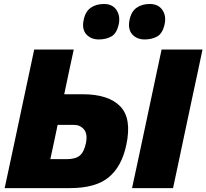

<svg xmlns="http://www.w3.org/2000/svg" viewBox="-20 -968 1062 988"><path d="M340 0H4Q16.5 -57 27.5 -109.5Q38.5 -162 53.5 -231L105 -473.5Q120 -544 131.8 -599.2Q143.5 -654.5 156 -713H359.5Q346.5 -653 335 -599.5Q323.5 -546 310.5 -483H405Q539 -483 599 -420.5Q659 -358 630 -222.5Q607 -112 539.8 -56Q472.5 0 340 0ZM239 -149H323Q368 -149 390.2 -167.2Q412.5 -185.5 422 -230.5Q432 -279 412 -302.2Q392 -325.5 360.5 -325.5H276.5L264 -265.5Q257 -232.5 251 -204.8Q245 -177 239 -149ZM659.5 0Q672 -56.5 683 -109.2Q694 -162 709 -231L760.5 -473.5Q775.5 -544.5 787.2 -599.2Q799 -654 811.5 -713H1022Q1010 -654.5 998 -599Q986 -543.5 971 -473.5L919.5 -231Q905 -162 893.8 -109.2Q882.5 -56.5 870.5 0ZM724.5 -765Q684 -765 660.5 -791.2Q637 -817.5 646.5 -865Q655 -908.5 682.8 -928Q710.5 -947.5 750.5 -947.5Q794 -947.5 815 -917.5Q836 -887.5 827.5 -845.5Q817.5 -797 790 -781Q762.5 -765 724.5 -765ZM488.5 -765Q448 -765 424.2 -791.2Q400.5 -817.5 410.5 -865Q419 -908.5 446.8 -928Q474.5 -947.5 515 -947.5Q558 -947.5 578.8 -917.5Q599.5 -887.5 591.5 -845.5Q581.5 -797 554 -781Q526.5 -765 488.5 -765Z"/></svg>

Font: Commissioner ExtraBold
Style: Italic
Weight: 800
Italic angle: -12°
Designer: Kostas Bartsokas
Foundry: Kostas Bartsokas
Version: Version 1.000; ttfautohint (v1.8.3)